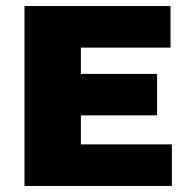

<svg xmlns="http://www.w3.org/2000/svg" viewBox="-20 -615 625 635"><path d="M61 0V-595H544V-457.5H247.5V-137.5H548.5V0ZM172.5 -233.5V-370.5H499.5V-233.5Z"/></svg>

Font: Encode Sans SC ExtraBold
Style: Regular
Weight: 800
Version: Version 3.002